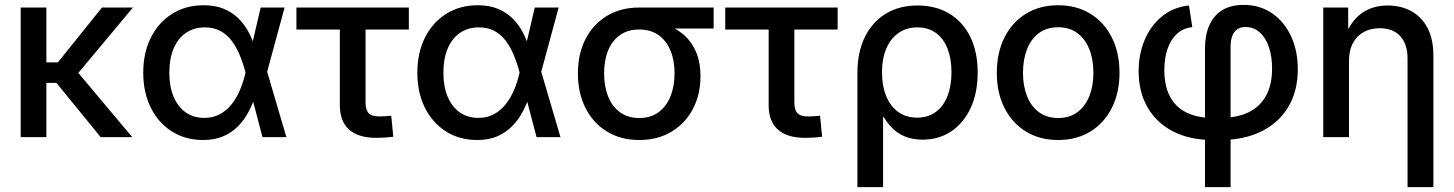

<svg xmlns="http://www.w3.org/2000/svg" viewBox="-20 -560 5937 784"><path d="M169.4 -529.3V0H64.5V-529.3ZM522.9 -529.3 266.1 -221.7H136.7L134.8 -305.2H216.3L396.5 -529.3ZM391.1 0 207 -225.6 272.9 -294.4 520 0Z M809.6 11.7Q736.8 11.7 681.6 -23.4Q626.5 -58.6 595.7 -120.6Q564.9 -182.6 564.9 -263.2Q564.9 -344.2 595.9 -406.2Q627 -468.3 682.6 -503.4Q738.3 -538.6 812 -538.6Q858.4 -538.6 893.3 -524.2Q928.2 -509.8 953.4 -485.1Q978.5 -460.4 995.6 -428Q1012.7 -395.5 1023.4 -359.4H1055.7L1070.3 -269L1149.4 0H1051.8L981.9 -266.1Q972.2 -303.2 958.3 -336.4Q944.3 -369.6 925 -394.8Q905.8 -419.9 878.9 -434.1Q852.1 -448.2 816.4 -448.2Q772 -448.2 739.3 -425.8Q706.5 -403.3 689 -361.8Q671.4 -320.3 671.4 -263.2Q671.4 -207 688.7 -165.5Q706.1 -124 738 -101.3Q770 -78.6 814 -78.6Q849.6 -78.6 877.4 -93.5Q905.3 -108.4 925.8 -134.3Q946.3 -160.2 960.2 -193.4Q974.1 -226.6 982.4 -263.2L1044.4 -529.3H1142.1L1069.8 -263.2L1055.2 -171.9H1023.9Q1012.2 -135.7 994.6 -102.8Q977.1 -69.8 951.7 -44.2Q926.3 -18.6 891.4 -3.4Q856.4 11.7 809.6 11.7Z M1516.6 2.9Q1443.4 2.9 1405.5 -30.8Q1367.7 -64.5 1367.7 -129.9V-439.5H1190.4V-529.3H1649.4V-439.5H1472.7V-141.6Q1472.7 -110.8 1485.4 -97.7Q1498 -84.5 1529.3 -84.5Q1540.5 -84.5 1553.5 -85.4Q1566.4 -86.4 1577.6 -87.4L1585.9 -1.5Q1569.8 0.5 1552.2 1.7Q1534.7 2.9 1516.6 2.9Z M1928.7 11.7Q1856 11.7 1800.8 -23.4Q1745.6 -58.6 1714.8 -120.6Q1684.1 -182.6 1684.1 -263.2Q1684.1 -344.2 1715.1 -406.2Q1746.1 -468.3 1801.8 -503.4Q1857.4 -538.6 1931.2 -538.6Q1977.5 -538.6 2012.5 -524.2Q2047.4 -509.8 2072.5 -485.1Q2097.7 -460.4 2114.7 -428Q2131.8 -395.5 2142.6 -359.4H2174.8L2189.5 -269L2268.6 0H2170.9L2101.1 -266.1Q2091.3 -303.2 2077.4 -336.4Q2063.5 -369.6 2044.2 -394.8Q2024.9 -419.9 1998 -434.1Q1971.2 -448.2 1935.5 -448.2Q1891.1 -448.2 1858.4 -425.8Q1825.7 -403.3 1808.1 -361.8Q1790.5 -320.3 1790.5 -263.2Q1790.5 -207 1807.9 -165.5Q1825.2 -124 1857.2 -101.3Q1889.2 -78.6 1933.1 -78.6Q1968.8 -78.6 1996.6 -93.5Q2024.4 -108.4 2044.9 -134.3Q2065.4 -160.2 2079.3 -193.4Q2093.3 -226.6 2101.6 -263.2L2163.6 -529.3H2261.2L2189 -263.2L2174.3 -171.9H2143.1Q2131.3 -135.7 2113.8 -102.8Q2096.2 -69.8 2070.8 -44.2Q2045.4 -18.6 2010.5 -3.4Q1975.6 11.7 1928.7 11.7Z M2590.3 11.7Q2515.1 11.7 2458.7 -22.7Q2402.3 -57.1 2371.1 -118.4Q2339.8 -179.7 2339.8 -260.3Q2339.8 -340.8 2371.1 -401.1Q2402.3 -461.4 2458.7 -495.4Q2515.1 -529.3 2589.8 -529.3H2894V-443.4H2678.7L2589.8 -439.5Q2543.5 -439.5 2511.5 -416.7Q2479.5 -394 2463.1 -353.8Q2446.8 -313.5 2446.8 -260.3Q2446.8 -207.5 2463.1 -166.3Q2479.5 -125 2511.7 -101.6Q2543.9 -78.1 2590.3 -78.1Q2637.2 -78.1 2669.2 -101.8Q2701.2 -125.5 2717.8 -166.5Q2734.4 -207.5 2734.4 -260.3Q2734.4 -313.5 2717.8 -353.5Q2701.2 -393.6 2669.2 -416.5Q2637.2 -439.5 2590.3 -439.5V-477.1Q2643.6 -477.1 2689 -463.1Q2734.4 -449.2 2768.3 -421.1Q2802.2 -393.1 2821.3 -349.9Q2840.3 -306.6 2840.3 -248.5Q2840.3 -173.8 2809.3 -115Q2778.3 -56.2 2721.9 -22.2Q2665.5 11.7 2590.3 11.7Z M3267.6 2.9Q3194.3 2.9 3156.5 -30.8Q3118.7 -64.5 3118.7 -129.9V-439.5H2941.4V-529.3H3400.4V-439.5H3223.6V-141.6Q3223.6 -110.8 3236.3 -97.7Q3249 -84.5 3280.3 -84.5Q3291.5 -84.5 3304.4 -85.4Q3317.4 -86.4 3328.6 -87.4L3336.9 -1.5Q3320.8 0.5 3303.2 1.7Q3285.6 2.9 3267.6 2.9Z M3481 204.1V-260.3Q3481 -346.2 3511.2 -408.2Q3541.5 -470.2 3596.7 -503.9Q3651.9 -537.6 3726.6 -537.6Q3800.8 -537.6 3856 -504.6Q3911.1 -471.7 3941.7 -410.2Q3972.2 -348.6 3972.2 -263.7Q3972.2 -181.2 3943.6 -119.4Q3915 -57.6 3864.3 -23.7Q3813.5 10.3 3747.1 10.3Q3705.6 10.3 3675 -2.7Q3644.5 -15.6 3623.8 -36.6Q3603 -57.6 3589.4 -81.1H3585.9V204.1ZM3724.6 -79.6Q3769.5 -79.6 3801 -102.8Q3832.5 -126 3848.9 -167.7Q3865.2 -209.5 3865.2 -264.6Q3865.2 -319.3 3849.4 -360.6Q3833.5 -401.9 3802.2 -425Q3771 -448.2 3726.1 -448.2Q3681.2 -448.2 3648.7 -425.3Q3616.2 -402.3 3598.9 -361.3Q3581.5 -320.3 3581.5 -264.6Q3581.5 -209.5 3598.6 -167.7Q3615.7 -126 3647.9 -102.8Q3680.2 -79.6 3724.6 -79.6Z M4300.8 11.7Q4225.6 11.7 4169.2 -22.9Q4112.8 -57.6 4081.5 -119.4Q4050.3 -181.2 4050.3 -262.7Q4050.3 -344.7 4081.5 -407Q4112.8 -469.2 4169.2 -503.9Q4225.6 -538.6 4300.8 -538.6Q4376 -538.6 4432.4 -503.9Q4488.8 -469.2 4520 -407Q4551.3 -344.7 4551.3 -262.7Q4551.3 -181.2 4520 -119.4Q4488.8 -57.6 4432.4 -22.9Q4376 11.7 4300.8 11.7ZM4300.8 -78.1Q4347.7 -78.1 4379.6 -102.1Q4411.6 -126 4428.2 -167.7Q4444.8 -209.5 4444.8 -262.7Q4444.8 -316.9 4428.2 -358.6Q4411.6 -400.4 4379.6 -424.6Q4347.7 -448.7 4300.8 -448.7Q4254.4 -448.7 4222.2 -424.8Q4189.9 -400.9 4173.6 -358.9Q4157.2 -316.9 4157.2 -262.7Q4157.2 -209.5 4173.6 -167.7Q4189.9 -126 4222.2 -102.1Q4254.4 -78.1 4300.8 -78.1Z M4900.4 204.1V-360.8Q4900.4 -417 4918.2 -457Q4936 -497.1 4970.9 -518.6Q5005.9 -540 5058.1 -540Q5124 -540 5173.8 -506.1Q5223.6 -472.2 5251.5 -412.8Q5279.3 -353.5 5279.3 -277.3Q5279.3 -187.5 5240.2 -122.8Q5201.2 -58.1 5130.1 -23.2Q5059.1 11.7 4962.9 11.7H4932.1Q4838.9 11.7 4771 -22.9Q4703.1 -57.6 4666.3 -120.8Q4629.4 -184.1 4629.4 -269Q4629.4 -338.9 4654.1 -397.2Q4678.7 -455.6 4724.9 -493.2Q4771 -530.8 4835 -537.6L4848.6 -449.2Q4811.5 -445.3 4786.1 -422.1Q4760.7 -398.9 4747.6 -360.8Q4734.4 -322.8 4734.4 -273.9Q4734.4 -209.5 4757.3 -166Q4780.3 -122.6 4824.5 -100.6Q4868.7 -78.6 4932.1 -78.6H4962.9Q5030.3 -78.6 5077.4 -101.1Q5124.5 -123.5 5149.4 -168.5Q5174.3 -213.4 5174.3 -280.3Q5174.3 -330.1 5161.1 -368.4Q5147.9 -406.7 5123.5 -428.2Q5099.1 -449.7 5065.9 -449.7Q5044.4 -449.7 5031 -439.7Q5017.6 -429.7 5011.2 -411.6Q5004.9 -393.6 5004.9 -368.7V204.1Z M5488.3 -308.6V0H5383.3V-529.3H5484.9L5485.4 -398.4H5467.3Q5491.7 -469.7 5537.1 -503.7Q5582.5 -537.6 5646.5 -537.6Q5700.7 -537.6 5742.9 -514.4Q5785.2 -491.2 5809.1 -445.8Q5833 -400.4 5833 -332.5V204.1H5727.5V-319.8Q5727.5 -380.4 5697.5 -412.6Q5667.5 -444.8 5613.8 -444.8Q5578.1 -444.8 5549.8 -429.9Q5521.5 -415 5504.9 -384.8Q5488.3 -354.5 5488.3 -308.6Z"/></svg>

Font: Inter 24pt Medium
Style: Regular
Weight: 500
Designer: Rasmus Andersson
Foundry: rsms
Version: Version 4.001;git-66647c0bb